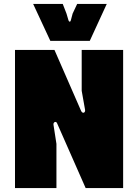

<svg xmlns="http://www.w3.org/2000/svg" viewBox="-20 -953 700 973"><path d="M56 0H266V-224L251 -321C249 -334 264 -341 269 -329L414 0H604V-700H394V-493L411 -397C414 -381 398 -375 391 -391L256 -700H56ZM235 -746H435L521 -933H371L348 -884L339 -850C337 -841 330 -841 327 -850L317 -884L298 -933H148Z"/></svg>

Font: Finlandica Black
Style: Regular
Weight: 900
Designer: Niklas Ekholm, Juho Hiilivirta, Jaakko Suomalainen
Foundry: Helsinki Type Studio
Version: Version 2.000;Glyphs 3.2 (3202)